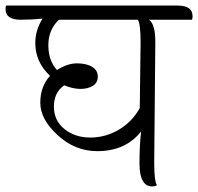

<svg xmlns="http://www.w3.org/2000/svg" viewBox="-59 -666 713 691"><path d="M153 -595Q115 -559 115 -503.5Q115 -448 146 -414Q184 -438 218 -438Q252 -438 272.5 -425.5Q293 -413 293 -390.5Q293 -368 275 -357Q257 -346 230.5 -346Q204 -346 172 -359Q135 -333 135 -282.5Q135 -232 173 -201.5Q211 -171 266 -171Q321 -171 369 -199.5Q417 -228 444 -277Q447 -502 447 -513Q447 -580 437 -595ZM500 -515 496 -80Q496 -14 506 1Q498 5 489 5Q443 5 443 -78Q443 -147 449 -193Q393 -122 291 -122Q211 -122 148.5 -179.5Q86 -237 86 -296Q86 -355 121 -393Q68 -443 68 -511Q68 -557 94 -599Q56 -595 15 -595Q-39 -595 -39 -633Q-39 -642 -37 -646H580Q634 -646 634 -608Q634 -599 632 -595H477Q500 -580 500 -515Z"/></svg>

Font: Laila Light
Style: Regular
Weight: 300
Designer: Hitesh Malaviya
Foundry: Indian Type Foundry
Version: Version 1.302;PS 1.0;hotconv 1.0.78;makeotf.lib2.5.61930; tt